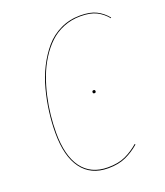

<svg xmlns="http://www.w3.org/2000/svg" viewBox="-130 -779 753 876"><g transform="rotate(-20 246.0 -340.5)"><path d="M361.3 -689.9Q410.2 -689.9 439.9 -674.8Q469.7 -659.7 491.7 -632.8L489.7 -629.9Q467.8 -656.7 438.5 -671.4Q409.2 -686 361.3 -686Q317.4 -686 279.1 -670.4Q240.7 -654.8 212.2 -627.7Q183.6 -600.6 160.4 -563.7Q137.2 -526.9 121.6 -485.4Q106 -443.8 95.7 -398.2Q85.4 -352.5 80.8 -309.1Q76.2 -265.6 76.2 -223.6Q76.2 -112.3 119.4 -53.7Q162.6 4.9 245.1 4.9Q295.9 4.9 330.6 -11.2Q365.2 -27.3 395.5 -53.7L397.9 -50.3Q367.7 -23.9 331.8 -7.3Q295.9 9.3 245.1 9.3Q161.1 9.3 116.7 -50.8Q72.3 -110.8 72.3 -223.6Q72.3 -273.9 78.9 -325.4Q85.4 -377 99.4 -430.2Q113.3 -483.4 136.7 -529.5Q160.2 -575.7 190.9 -611.8Q221.7 -647.9 265.6 -668.9Q309.6 -689.9 361.3 -689.9ZM295.4 -340.8Q295.4 -348.6 303.2 -348.6Q310.1 -348.6 310.1 -341.3Q310.1 -334 302.7 -334Q295.4 -334 295.4 -340.8Z"/></g></svg>

Font: Fira Sans Compressed Four
Style: Italic
Weight: 100
Width: 3
Italic angle: -8°
Designer: Carrois Corporate & Edenspiekermann AG
Foundry: Carrois Corporate GbR & Edenspiekermann AG
Version: Version 4.203;PS 004.203;hotconv 1.0.88;makeotf.lib2.5.64775